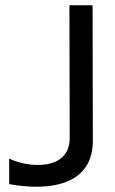

<svg xmlns="http://www.w3.org/2000/svg" viewBox="-20 -700 438 730"><path d="M245 -175C245.2 -50.5 90.3 -60.4 15 -97V0C156.8 26.3 333.3 10.5 333 -165L332 -680H244Z"/></svg>

Font: Glacial Indifference
Style: Medium
Weight: 500
Version: Version 1.001